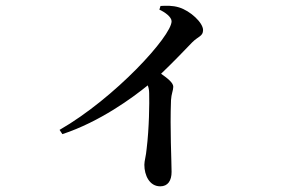

<svg xmlns="http://www.w3.org/2000/svg" viewBox="-20 -599 1040 677"><path d="M542 -565C562 -556 585 -539 585 -524C585 -472 385 -253 190 -141L200 -126C333 -170 448 -255 501 -298C504 -290 506 -281 506 -270C507 -236 506 -146 497 -74C495 -49 489 -32 489 -18C489 19 507 58 545 58C572 58 585 38 585 7C585 -33 579 -142 583 -246C584 -267 591 -281 591 -293C591 -307 572 -322 548 -339C593 -382 631 -422 658 -450C679 -471 696 -471 696 -493C696 -519 651 -561 611 -573C588 -580 566 -579 546 -578Z"/></svg>

Font: Noto Serif HK SemiBold
Style: Regular
Weight: 600
Designer: Ryoko NISHIZUKA 西塚涼子 (kana & ideographs); Frank Grießhammer (Latin, Greek & Cyrillic); Wenlong ZHANG 张文龙 (bopomofo); San
Foundry: Adobe
Version: Version 2.001;hotconv 1.1.0;makeotfexe 2.6.0